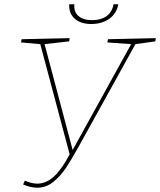

<svg xmlns="http://www.w3.org/2000/svg" viewBox="-20 -870 747 896"><path d="M707 -692 705 -677 612 -664 345 -182Q311 -121 286.5 -84.5Q262 -48 228.5 -21Q195 6 154 6Q124 6 88 -9L96 -27Q129 -13 153 -13Q197 -13 234 -48.5Q271 -84 305 -150L168 -664L78 -672L81 -687L305 -692L303 -677L188 -664L319 -170L592 -664L481 -672L484 -687ZM303 -850H327Q324 -814 346.5 -795Q369 -776 410 -776Q451 -776 477 -794.5Q503 -813 510 -850H532Q524 -806 489.5 -782Q455 -758 406 -758Q357 -758 329 -782.5Q301 -807 303 -850Z"/></svg>

Font: Bitter Pro Thin
Style: Italic
Weight: 250
Italic angle: -9°
Designer: Sol Matas, and Bitter project Authors
Foundry: Sol Matas
Version: Version 1.010